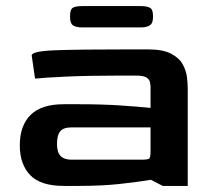

<svg xmlns="http://www.w3.org/2000/svg" viewBox="-20 -610 691 630"><path d="M189 0Q113 0 79 -35.5Q45 -71 45 -133Q45 -198 80.5 -233Q116 -268 189 -268H240Q315 -268 375 -264Q435 -260 474 -256V-322Q474 -331 472 -340.5Q470 -350 460 -356Q450 -362 426 -362H376Q267 -362 194 -358.5Q121 -355 95 -352L84 -428Q84 -442 160 -445Q236 -448 414 -448H464Q514 -448 541 -434Q568 -420 579.5 -399Q591 -378 593.5 -356.5Q596 -335 596 -320V0H514L475 -20Q433 -13 374 -6.5Q315 0 239 0ZM215 -86H444Q466 -86 470 -90Q474 -94 474 -115V-192H215Q188 -192 177.5 -179Q167 -166 167 -138Q167 -110 179 -98Q191 -86 215 -86ZM250 -520Q230 -520 220 -526.5Q210 -533 210 -553V-559Q210 -579 219 -584.5Q228 -590 250 -590H442Q462 -590 472 -584.5Q482 -579 482 -559V-553Q482 -533 471 -526.5Q460 -520 442 -520Z"/></svg>

Font: Goldman
Style: Regular
Weight: 400
Designer: Jaikishan Patel
Version: Version 1.000; ttfautohint (v1.8.3)